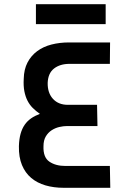

<svg xmlns="http://www.w3.org/2000/svg" viewBox="-20 -894 598 914"><path d="M151 -874H483V-779H151ZM505 0H283Q236 0 196.5 -11.5Q157 -23 128.5 -47Q100 -71 84.5 -108.5Q69 -146 70 -198Q71 -232 78 -257Q85 -282 97.5 -300Q110 -318 128 -330.5Q146 -343 170 -352Q151 -365 136 -380Q121 -395 111 -414.5Q101 -434 96 -459.5Q91 -485 93 -519Q94 -564 111 -596.5Q128 -629 157 -650.5Q186 -672 225 -682Q264 -692 309 -692H504L503 -590H311Q266 -590 237.5 -568Q209 -546 207 -500Q206 -452 232 -423.5Q258 -395 303 -395H442L444 -294H300Q282 -294 262.5 -289.5Q243 -285 226 -274Q209 -263 198 -244.5Q187 -226 187 -198Q185 -145 215 -124.5Q245 -104 291 -104H503Z"/></svg>

Font: Panefresco 750wt
Style: Regular
Weight: 750
Foundry: Campivisivi & Chank Co
Version: Version 1.000